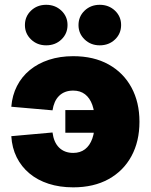

<svg xmlns="http://www.w3.org/2000/svg" viewBox="-20 -782 637 812"><path d="M289.6 10.3Q232.4 10.3 185.5 -4.9Q138.7 -20 104.5 -48.6Q70.3 -77.1 50.5 -116.9Q30.8 -156.7 27.8 -206.1L202.1 -221.7Q204.6 -201.7 211.4 -185.5Q218.3 -169.4 229.5 -158.2Q240.7 -147 255.9 -141.1Q271 -135.3 289.6 -135.3Q319.3 -135.3 339.6 -150.9Q359.9 -166.5 370.4 -196Q380.9 -225.6 380.9 -267.6Q380.9 -309.1 370.4 -338.4Q359.9 -367.7 339.6 -383.3Q319.3 -398.9 289.6 -398.9Q271 -398.9 256.1 -393.3Q241.2 -387.7 230 -376.7Q218.8 -365.7 211.9 -350.3Q205.1 -335 202.1 -315.4L27.8 -330.6Q31.7 -378.9 51.8 -418.2Q71.8 -457.5 106 -485.6Q140.1 -513.7 186.8 -529.1Q233.4 -544.4 289.6 -544.4Q376.5 -544.4 439.2 -509.5Q502 -474.6 535.9 -412.1Q569.8 -349.6 569.8 -267.1Q569.8 -184.1 535.9 -121.6Q502 -59.1 439.2 -24.4Q376.5 10.3 289.6 10.3ZM383.8 -220.7H256.3V-316.4H383.8ZM401.9 -590.3Q363.8 -590.3 337.9 -615.2Q312 -640.1 312 -675.8Q312 -712.4 337.9 -737.1Q363.8 -761.7 401.9 -761.7Q439.9 -761.7 466.1 -737.1Q492.2 -712.4 492.2 -676.3Q492.2 -639.6 466.3 -615Q440.4 -590.3 401.9 -590.3ZM175.3 -590.3Q137.2 -590.3 111.3 -615.2Q85.4 -640.1 85.4 -675.8Q85.4 -712.4 111.3 -737.1Q137.2 -761.7 175.3 -761.7Q213.4 -761.7 239.5 -737.1Q265.6 -712.4 265.6 -676.3Q265.6 -639.6 239.7 -615Q213.9 -590.3 175.3 -590.3Z"/></svg>

Font: Inter 20pt Black
Style: Regular
Weight: 900
Version: Version 4.001;git-66647c0bb